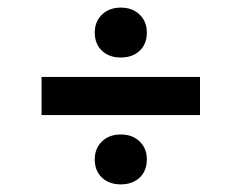

<svg xmlns="http://www.w3.org/2000/svg" viewBox="-20 -607 640 509"><path d="M510.2 -403H90.2V-302H510.2ZM231.2 -520.8Q231.2 -490.5 250.2 -472.5Q269.2 -454.5 300.2 -454.5Q331.2 -454.5 350.3 -472.5Q369.3 -490.5 369.3 -520.8Q369.3 -549.6 350.3 -568.2Q331.2 -586.8 300.2 -586.8Q269.2 -586.8 250.2 -568.2Q231.2 -549.6 231.2 -520.8ZM231.2 -184.5Q231.2 -154.2 250.2 -136.2Q269.2 -118.2 300.2 -118.2Q331.2 -118.2 350.3 -136.2Q369.3 -154.2 369.3 -184.5Q369.3 -213.4 350.3 -231.9Q331.2 -250.5 300.2 -250.5Q269.2 -250.5 250.2 -231.9Q231.2 -213.4 231.2 -184.5Z"/></svg>

Font: Tilda Sans VF
Style: Regular
Weight: 400
Designer: ParaType Ltd
Foundry: ParaType Ltd
Version: Version 1.010